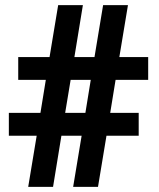

<svg xmlns="http://www.w3.org/2000/svg" viewBox="-20 -731 621 751"><path d="M187.5 0 220.2 -200.2H299.3L266.1 0H363.3L396.5 -200.2H522.5V-289.6H411.1L432.1 -418.5H559.6V-507.8H446.8L480.5 -710.9H383.3L349.6 -507.8H271L304.2 -710.9H207.5L173.8 -507.8H51.3V-418.5H159.2L138.2 -289.6H14.6V-200.2H123.5L90.3 0ZM256.3 -418.5H335L314 -289.6H234.9Z"/></svg>

Font: Vazirmatn Black
Style: Regular
Weight: 900
Designer: Saber Rastikerdar
Foundry: Saber Rastikerdar
Version: Version 33.003